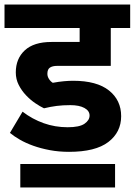

<svg xmlns="http://www.w3.org/2000/svg" viewBox="-30 -662 597 851"><path d="M60 65H480V169H60ZM165 -182Q148 -190 126.5 -204.5Q105 -219 85.5 -239.5Q66 -260 53 -285.5Q40 -311 40 -341Q40 -402 80 -439Q120 -476 198 -476H323V-538H-10V-642H547V-538H461V-370H223Q203 -370 191.5 -362.5Q180 -355 180 -335Q180 -323 187 -312Q194 -301 204 -295Q231 -300 253.5 -302Q276 -304 294 -304Q399 -304 453 -261Q507 -218 507 -147Q507 -76 450 -32.5Q393 11 276 11Q231 11 191 3.5Q151 -4 117.5 -16Q84 -28 58 -43Q32 -58 14 -73L70 -167Q113 -134 163.5 -116Q214 -98 270 -98Q322 -98 344.5 -113.5Q367 -129 367 -150Q367 -171 344 -183.5Q321 -196 282 -196Q248 -196 221 -192.5Q194 -189 165 -182Z"/></svg>

Font: Ek Mukta ExtraBold
Style: Regular
Weight: 800
Designer: Girish Dalvi and Yashodeep Gholap
Foundry: Ek Type
Version: Version 2.538;PS 1.002;hotconv 16.6.51;makeotf.lib2.5.65220;